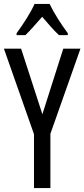

<svg xmlns="http://www.w3.org/2000/svg" viewBox="-20 -963 432 983"><path d="M234 -943H157C138 -900 101 -842 65 -793V-783H110C134 -806 165 -842 196 -877C226 -842 254 -809 282 -783H327V-793C294 -837 255 -898 234 -943ZM197 -378 88 -714H0L154 -276V0H238V-278L392 -714H304Z"/></svg>

Font: Noto Sans Lao Looped ExtraCondensed
Style: Regular
Weight: 400
Width: 2
Designer: Mark Frömberg, Ben Mitchell
Foundry: The Fontpad Ltd
Version: Version 1.002